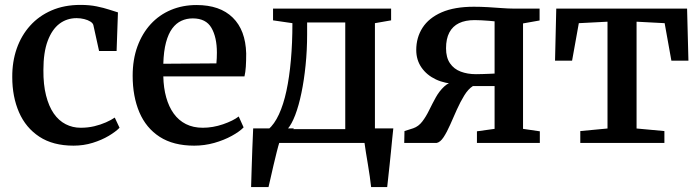

<svg xmlns="http://www.w3.org/2000/svg" viewBox="-20 -583 2856 783"><path d="M280 11Q196 11 140.5 -25.5Q85 -62 57.5 -125.2Q30 -188.5 30 -268.5Q29.5 -331 48.2 -384.8Q67 -438.5 102.8 -478.2Q138.5 -518 190.2 -540.5Q242 -563 308 -563Q345 -563 374.2 -557Q403.5 -551 425.2 -543.8Q447 -536.5 461 -532.5L455.5 -375H384L361 -479.5Q359.5 -488 349 -494.8Q338.5 -501.5 323.5 -505.2Q308.5 -509 292.5 -509Q252.5 -509 222.2 -486Q192 -463 174.5 -416.2Q157 -369.5 157 -297.5Q156.5 -238 167.8 -193.8Q179 -149.5 199.2 -120.2Q219.5 -91 247.8 -76.5Q276 -62 309 -62Q338.5 -62 364.5 -68.2Q390.5 -74.5 412 -84Q433.5 -93.5 448 -103.5L467.5 -62Q452 -46 423.5 -29Q395 -12 358 -0.5Q321 11 280 11Z M772 11Q687 11 631.2 -25Q575.5 -61 548.2 -125.5Q521 -190 521 -274Q521 -340.5 540.5 -393.8Q560 -447 594.8 -484.8Q629.5 -522.5 677.2 -542.5Q725 -562.5 781.5 -562.5Q877 -562.5 929.2 -511.2Q981.5 -460 984 -365Q984 -333.5 982.5 -311Q981 -288.5 977 -271.5H646Q647 -224.5 657.8 -186Q668.5 -147.5 688.5 -119.8Q708.5 -92 738.2 -77Q768 -62 807 -62Q848 -62 889.5 -76.2Q931 -90.5 953.5 -108L973.5 -63.5Q956.5 -46 925 -28.8Q893.5 -11.5 853.8 -0.2Q814 11 772 11ZM646 -323 862.5 -324.5Q863.5 -334 864 -346.2Q864.5 -358.5 864.5 -368.5Q864.5 -431 842.2 -469.5Q820 -508 766 -508Q741 -508 719.8 -498.2Q698.5 -488.5 682.5 -467Q666.5 -445.5 657 -410Q647.5 -374.5 646 -323Z M1054.5 0V-54.5L1074 -55Q1099 -76.5 1117.5 -116.5Q1136 -156.5 1148 -212Q1160 -267.5 1166.2 -337.2Q1172.5 -407 1172.5 -488.5L1093.5 -500V-548H1575V-500L1509 -488.5V0ZM1152.5 -56.5H1388V-491.5H1232.5V-443.5Q1232.5 -378 1226.2 -316.8Q1220 -255.5 1209.2 -203.8Q1198.5 -152 1184 -114Q1169.5 -76 1152.5 -56.5ZM1004 180Q1005 146.5 1006.2 106.8Q1007.5 67 1009 24.2Q1010.5 -18.5 1012.5 -59.5H1179L1120 -4.5Q1115 11 1108.5 37Q1102 63 1095.2 91.8Q1088.5 120.5 1083.2 144.5Q1078 168.5 1075 180ZM1493.5 180Q1491.5 161 1488 136.5Q1484.5 112 1480.2 86.5Q1476 61 1472.2 38.2Q1468.5 15.5 1466.5 -0.5L1426 -59.5H1584Q1582 -41 1579.5 -16.8Q1577 7.5 1574.5 34.5Q1572 61.5 1569 88.2Q1566 115 1563.5 138.8Q1561 162.5 1559 180Z M1628.5 0 1629.5 -48.5 1665.5 -60Q1687 -67.5 1702.2 -87.5Q1717.5 -107.5 1730.2 -133.8Q1743 -160 1757.2 -185.8Q1771.5 -211.5 1791.5 -230.2Q1811.5 -249 1841.5 -253L1843 -240.5Q1795 -241.5 1757.8 -259Q1720.5 -276.5 1699 -307.5Q1677.5 -338.5 1677.5 -379Q1677.5 -430 1703.2 -470Q1729 -510 1781.2 -532.8Q1833.5 -555.5 1912.5 -555.5Q1940.5 -555.5 1970.2 -553.8Q2000 -552 2026.8 -550Q2053.5 -548 2072 -548H2180.5V-499.5L2113 -487.5V-57.5L2181.5 -47.5V0H1925V-47.5L1997 -57.5V-232H1908.5Q1889.5 -220 1873.5 -194Q1857.5 -168 1843.2 -136.2Q1829 -104.5 1815.8 -74.2Q1802.5 -44 1789 -23.5Q1775.5 -3 1760.5 0ZM1921 -280.5Q1933 -280.5 1947.5 -281Q1962 -281.5 1975.5 -282Q1989 -282.5 1997 -283V-496Q1988.5 -497 1974 -498.2Q1959.5 -499.5 1943.8 -500.2Q1928 -501 1915.5 -501Q1877.5 -501 1851.8 -488.5Q1826 -476 1812.5 -450.5Q1799 -425 1799 -386Q1799 -348.5 1815 -325Q1831 -301.5 1858.8 -291Q1886.5 -280.5 1921 -280.5Z M2346.5 0V-48.5L2457.5 -59V-494.5L2340.5 -488.5L2313 -335.5H2243.5L2248.5 -548H2782L2787.5 -335.5H2718L2690.5 -488.5L2576 -494.5V-59L2689.5 -48.5V0Z"/></svg>

Font: Merriweather 36pt SemiBold
Style: Regular
Weight: 600
Version: Version 2.100